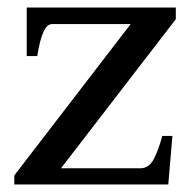

<svg xmlns="http://www.w3.org/2000/svg" viewBox="-20 -490 508 510"><path d="M18 -24 327 -426H118Q92 -426 79 -341H51V-470H447V-439L142 -43H353Q376 -43 389 -68.5Q402 -94 411 -129H438L427 0H18Z"/></svg>

Font: Taviraj Medium
Style: Regular
Weight: 500
Designer: Katatrad Team
Foundry: CadsonDemak
Version: Version 1.030